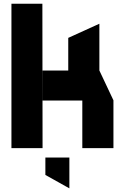

<svg xmlns="http://www.w3.org/2000/svg" viewBox="-20 -790 657 1024"><path d="M41 0V-770H206L207 0ZM419 0V-254H585V0ZM207 -254V-414H510L585 -255V-254ZM344 -414V-588L509 -663H510V-414ZM349 214 222 143V50H350V214Z"/></svg>

Font: Foldit
Style: Bold
Weight: 700
Version: Version 1.003